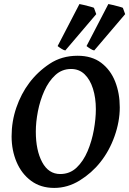

<svg xmlns="http://www.w3.org/2000/svg" viewBox="-20 -902 631 937"><path d="M564.5 -377.9Q564.5 -309.1 539.1 -237.3Q513.7 -165.5 469.2 -109.9Q427.7 -57.6 368.9 -21.2Q310.1 15.1 244.6 15.1Q178.7 15.1 132.1 -19.3Q85.4 -53.7 61 -111.1Q36.6 -168.5 36.6 -236.8Q36.6 -309.6 59.8 -377Q83 -444.3 122.6 -497.1Q163.6 -551.8 222.4 -590.8Q281.2 -629.9 358.9 -629.9Q428.2 -629.9 473.9 -595.5Q519.5 -561 542 -503.9Q564.5 -446.8 564.5 -377.9ZM447.8 -369.1Q447.8 -424.3 433.8 -468.8Q419.9 -513.2 393.1 -539.3Q366.2 -565.4 327.1 -565.4Q282.2 -565.4 249.8 -535.4Q217.3 -505.4 196.3 -458.5Q175.3 -411.6 165 -358.9Q154.8 -306.2 154.8 -259.8Q154.8 -168.5 185.8 -110.6Q216.8 -52.7 273.9 -52.7Q320.8 -52.7 353.8 -84Q386.7 -115.2 407.5 -164.3Q428.2 -213.4 438 -268.1Q447.8 -322.8 447.8 -369.1ZM590.8 -833 439.9 -655.8Q432.6 -656.7 420.9 -664.1Q409.2 -671.4 402.3 -677.2L508.8 -882.3Q515.1 -881.3 530.3 -877.7Q545.4 -874 560.1 -870.1Q574.7 -866.2 579.6 -863.8ZM449.7 -833 298.8 -655.8Q291.5 -656.7 279.8 -664.1Q268.1 -671.4 261.2 -677.2L367.7 -882.3Q374 -881.3 389.2 -877.7Q404.3 -874 418.9 -870.1Q433.6 -866.2 438.5 -863.8Z"/></svg>

Font: Gentium Plus
Style: Bold Italic
Weight: 700
Italic angle: -8°
Designer: Victor Gaultney, Annie Olsen, Iska Routamaa, Becca Hirsbrunner
Foundry: SIL International
Version: Version 6.101